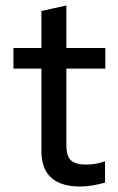

<svg xmlns="http://www.w3.org/2000/svg" viewBox="-20 -671 432 700"><path d="M131 -120V-421H29V-496H131V-631Q154 -636 176.5 -641Q199 -646 222 -651V-496H364V-421H222V-142Q222 -102 238.5 -86.5Q255 -71 293 -71Q312 -71 327 -73.5Q342 -76 363 -83V-5Q341 1 317 5Q293 9 272 9Q203 9 167 -23Q131 -55 131 -120Z"/></svg>

Font: Rosa Sans
Style: Regular
Weight: 400
Designer: Pentagram / MCKL
Foundry: Pentagram / MCKL
Version: Version 1.005;September 16, 2019;FontCreator 11.5.0.2425 64-